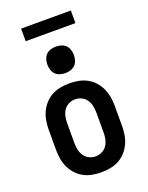

<svg xmlns="http://www.w3.org/2000/svg" viewBox="-168 -996 836 1088"><g transform="rotate(-20 250.0 -452.5)"><path d="M250 8Q223 8 195.5 3Q168 -2 144 -15Q120 -28 101.5 -48.5Q83 -69 71.5 -93.5Q60 -118 55.5 -145.5Q51 -173 51 -200V-320Q51 -347 55.5 -374.5Q60 -402 71.5 -426.5Q83 -451 101.5 -471.5Q120 -492 144 -505Q168 -518 195.5 -523Q223 -528 250 -528Q277 -528 304.5 -523Q332 -518 356 -505Q380 -492 398.5 -471.5Q417 -451 428.5 -426Q440 -401 444.5 -374Q449 -347 449 -320V-200Q449 -173 444.5 -145.5Q440 -118 428.5 -93.5Q417 -69 398.5 -48.5Q380 -28 356 -15Q332 -2 304.5 3Q277 8 250 8ZM250 -88Q270 -88 288.5 -97Q307 -106 318.5 -123Q330 -140 334 -160Q338 -180 338 -200V-320Q338 -340 334 -360Q330 -380 318.5 -397Q307 -414 288.5 -423Q270 -432 250 -432Q230 -432 211.5 -423Q193 -414 181.5 -397Q170 -380 166 -360Q162 -340 162 -320V-200Q162 -180 166 -160Q170 -140 181.5 -123Q193 -106 211.5 -97Q230 -88 250 -88ZM250 -590Q234 -590 218 -595Q202 -600 191 -611Q180 -622 175 -638Q170 -654 170 -670Q170 -686 175 -702Q180 -718 191 -729Q202 -740 218 -745Q234 -750 250 -750Q266 -750 282 -745Q298 -740 309 -729Q320 -718 325 -702Q330 -686 330 -670Q330 -654 325 -638Q320 -622 309 -611Q298 -600 282 -595Q266 -590 250 -590ZM100 -837V-913H400V-837Z"/></g></svg>

Font: Iosevka Term
Style: Bold
Weight: 700
Monospace: yes
Designer: Belleve Invis
Foundry: Belleve Invis
Version: Version 30.0.1